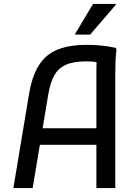

<svg xmlns="http://www.w3.org/2000/svg" viewBox="-20 -956 702 976"><path d="M48 0 128 -480Q138 -540 157.5 -586Q177 -632 210 -664Q243 -696 295 -712Q347 -728 422 -728Q458 -728 494.5 -724.5Q531 -721 570 -712L572 -700Q569 -680 567.5 -650Q566 -620 566 -590Q566 -560 566 -540V0H470V-592Q470 -612 470.5 -629.5Q471 -647 474 -663L490 -634Q477 -640 458.5 -642Q440 -644 418 -644Q352 -644 313.5 -626Q275 -608 255.5 -572Q236 -536 226 -480L146 0ZM148 -220V-304H510V-220ZM362 -780V-784L453 -936H569V-932L438 -780Z"/></svg>

Font: Kufam
Style: Regular
Weight: 400
Designer: Wael Morcos, Artur Schmal
Foundry: Original Type
Version: Version 1.301; ttfautohint (v1.8.3)